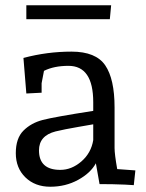

<svg xmlns="http://www.w3.org/2000/svg" viewBox="-20 -699 553 729"><path d="M80 -344 69 -479Q159 -503 251.5 -503Q344 -503 379.5 -451Q415 -399 415 -291V-137Q415 -114 425 -57L494 -52L488 4L455 2Q409 0 358 0L344 -79Q324 -42 276.5 -16Q229 10 171 10Q113 10 76.5 -25.5Q40 -61 40 -117.5Q40 -174 69 -203Q98 -232 142 -243.5Q186 -255 334 -278V-311Q334 -449 240 -449Q185 -449 147 -430Q138 -385 138 -383V-347ZM128 -128Q128 -54 209 -54Q252 -54 289 -86Q326 -118 334 -167V-227Q329 -226 276.5 -217Q224 -208 191 -200Q128 -184 128 -128ZM80 -626V-679H402L397 -626Z"/></svg>

Font: Andada
Style: Regular
Weight: 400
Designer: Carolina Giovagnoli
Foundry: Carolina Giovagnoli
Version: Version 1.002